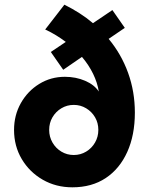

<svg xmlns="http://www.w3.org/2000/svg" viewBox="-20 -790 636 820"><path d="M289 10Q219 10 162.5 -22.5Q106 -55 73 -110.5Q40 -166 40 -235Q40 -298 69 -349.5Q98 -401 147.5 -431.5Q197 -462 257 -462Q304 -462 343.5 -445Q383 -428 402 -399Q396 -437 377.5 -475Q359 -513 330 -547L250 -492L197 -568L261 -611Q241 -626 219 -639.5Q197 -653 173 -664L255 -770Q289 -753 319.5 -733.5Q350 -714 377 -691L460 -747L513 -671L444 -624Q498 -559 527 -479Q556 -399 556 -309Q556 -213 523.5 -141Q491 -69 431.5 -29.5Q372 10 289 10ZM295 -128Q324 -128 348 -142.5Q372 -157 386 -181.5Q400 -206 400 -235Q400 -265 386 -289Q372 -313 348 -327.5Q324 -342 295 -342Q266 -342 242 -327.5Q218 -313 204 -289Q190 -265 190 -235Q190 -206 204 -181.5Q218 -157 242 -142.5Q266 -128 295 -128Z"/></svg>

Font: Red Hat Text
Style: Bold
Weight: 700
Designer: Pentagram, MCKL
Foundry: MCKL
Version: Version 1.030